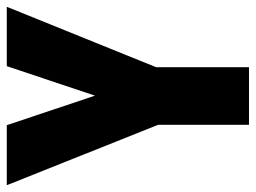

<svg xmlns="http://www.w3.org/2000/svg" viewBox="-114 -706 754 566"><g transform="rotate(-90 263.0 -423.0)"><path d="M264 -520 351 -780H526L348 -340V-66H178V-334L0 -780H177Z"/></g></svg>

Font: Noto Sans Malayalam UI ExtraCondensed Black
Style: Regular
Weight: 900
Width: 2
Designer: Jelle Bosma - Monotype Design Team
Foundry: Monotype Imaging Inc.
Version: Version 2.104; ttfautohint (v1.8.4.7-5d5b)